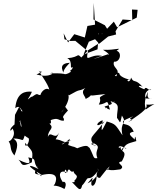

<svg xmlns="http://www.w3.org/2000/svg" viewBox="-20 -1248 1090 1331"><path d="M325 -413C389 -439 383 -409 422 -411C431 -445 390 -416 451 -482C397 -550 452 -512 404 -468C474 -553 464 -612 428 -605C409 -595 442 -610 458 -587C552 -641 510 -607 572 -638C534 -606 571 -584 574 -562C634 -592 611 -607 600 -608C612 -575 600 -586 711 -596C639 -561 695 -579 665 -523C733 -527 717 -577 742 -488C691 -500 738 -527 779 -548C761 -532 740 -538 714 -496C727 -466 702 -528 703 -509C779 -531 751 -528 747 -547C821 -523 790 -500 791 -431C817 -397 810 -379 825 -447C866 -385 807 -408 829 -310C778 -387 782 -387 720 -406C679 -325 680 -329 692 -414C643 -401 637 -349 705 -407C612 -282 592 -305 633 -234C634 -252 668 -222 613 -249C611 -264 653 -232 619 -261C698 -225 629 -220 655 -152C624 -146 634 -160 601 -223C586 -229 596 -254 505 -216C522 -172 565 -180 604 -182C481 -232 459 -250 495 -228C409 -259 461 -240 384 -241C462 -219 443 -215 464 -286C388 -218 389 -255 475 -276C405 -239 422 -298 320 -278C300 -290 316 -275 298 -216C307 -212 314 -233 380 -228C350 -233 383 -225 363 -261C349 -269 371 -278 395 -342C366 -261 331 -351 312 -299C312 -352 362 -355 322 -392C357 -380 299 -490 315 -532L270 -388ZM120 -413C137 -360 124 -349 120 -408C34 -369 45 -318 66 -357C97 -314 52 -265 40 -269C65 -228 42 -217 80 -170C117 -259 92 -272 73 -288C147 -288 133 -254 151 -308C224 -251 231 -305 162 -297C209 -301 152 -194 154 -258C212 -187 207 -209 201 -123C120 -82 135 -118 108 -141C205 -93 186 -128 176 -157C247 -145 198 -130 247 -76C169 -116 160 -101 270 -35C228 -33 222 -81 244 -95C189 -18 256 -54 265 -25C267 -34 259 -25 270 -35C373 -58 380 -18 360 28C339 51 359 24 427 62C460 -5 384 5 433 36C373 -30 392 -75 441 -53C418 -33 432 -106 444 -50C463 -104 462 -44 490 -61C492 -32 535 -38 498 3C487 -1 513 20 479 14C531 67 541 95 557 3C509 38 526 87 583 -8C595 -22 608 6 657 -61C636 -19 670 -20 658 -80C665 -69 665 -13 587 23C641 -38 589 10 624 -15C587 63 654 62 650 -46C647 2 689 -23 672 -14C734 -95 750 -105 734 -84C717 -58 732 -64 709 -104C714 -52 779 -71 814 -74C858 -99 771 -119 824 -129C873 -214 811 -186 817 -228C794 -210 796 -254 843 -223C881 -197 821 -267 816 -176C847 -258 859 -249 925 -270C918 -308 917 -308 913 -280C908 -292 846 -325 907 -335C877 -407 822 -372 834 -404C822 -410 886 -433 903 -442C842 -405 942 -435 868 -402C985 -477 1006 -504 994 -523C1061 -517 1081 -553 983 -484C1006 -493 960 -508 1005 -611C1007 -599 987 -558 1041 -565H994C971 -593 1004 -632 1029 -627C1010 -611 995 -658 980 -629C911 -656 956 -658 970 -644C916 -708 908 -667 889 -710C875 -655 841 -708 888 -692C889 -694 810 -708 807 -740C773 -762 804 -706 776 -723C833 -766 745 -777 774 -827C812 -819 719 -850 750 -828C806 -793 835 -883 788 -896C833 -925 779 -898 694 -903C764 -860 719 -866 732 -873C606 -830 608 -833 687 -861C599 -878 569 -797 591 -899C512 -813 516 -835 559 -832C504 -894 543 -850 446 -845C491 -823 456 -761 484 -784C481 -752 460 -772 471 -750C421 -715 389 -737 464 -813C398 -809 397 -777 435 -717C431 -738 430 -740 326 -740C374 -758 332 -702 233 -732C309 -763 243 -743 250 -759C249 -749 315 -665 322 -626C300 -646 266 -615 260 -589C232 -589 249 -612 196 -572C252 -565 219 -587 195 -576C151 -539 185 -569 201 -612C155 -617 95 -607 86 -498C126 -530 131 -464 122 -494C144 -480 136 -452 113 -509C186 -445 119 -506 152 -529C123 -518 53 -534 113 -508L84 -452L80 -371ZM639 -976 668 -945 730 -995 785 -1009 781 -1031 830 -1113 897 -1108 895 -1182 934 -1180 928 -1126 792 -1059 769 -1098 687 -1011 669 -1044 656 -906 559 -870 596 -959ZM427 -976 463 -964 502 -965 585 -896 691 -964 662 -1015 746 -1012 707 -1073 628 -1113 630 -1228 639 -1077 586 -1068 568 -988 495 -1011 452 -954 421 -1017Z"/></svg>

Font: Hussar Lance
Style: ExBdObl
Weight: 700
Foundry: Cannot Into Space Fonts, PlusOne Fonts
Version: Version 2.270